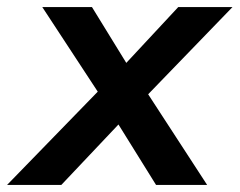

<svg xmlns="http://www.w3.org/2000/svg" viewBox="-74 -525 680 545"><path d="M-54 0 227 -289 225 -232 46 -505H187L302 -318H258L432 -505H586L322 -232L326 -289L514 0H369L244 -201H290L100 0Z"/></svg>

Font: Mulish ExtraLight
Style: Bold Italic
Weight: 700
Italic angle: -9°
Version: Version 3.603